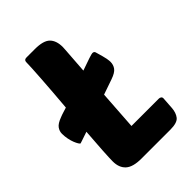

<svg xmlns="http://www.w3.org/2000/svg" viewBox="-218 -801 892 892"><g transform="rotate(-45 228.0 -355.0)"><path d="M172 0Q116 0 92 -22Q68 -44 68 -85Q68 -105 71 -155Q74 -205 79 -269Q46 -258 34.5 -254Q23 -250 22 -250Q19 -250 14 -258Q9 -266 4 -278.5Q-1 -291 -4.5 -308Q-8 -325 -8 -343Q-8 -360 2.5 -374.5Q13 -389 43 -400Q55 -405 67 -408.5Q79 -412 91 -416Q95 -463 98.5 -508Q102 -553 104.5 -590.5Q107 -628 108.5 -655.5Q110 -683 110 -695Q110 -710 126 -710H181Q237 -710 258.5 -688.5Q280 -667 280 -625Q280 -620 279.5 -616Q279 -612 279 -607L270 -480Q309 -494 330.5 -501Q352 -508 357 -508Q367 -508 370 -500Q376 -479 380 -465Q384 -451 385.5 -442Q387 -433 387.5 -428Q388 -423 388 -420Q388 -400 377 -385Q366 -370 334 -359L259 -333L246 -140H426Q432 -140 437 -136.5Q442 -133 442 -126L438 -67Q436 -37 421.5 -18.5Q407 0 362 0Z"/></g></svg>

Font: PoetsenOne
Style: Regular
Weight: 400
Designer: Rodrigo Fuenzalida, Pablo Impallari
Foundry: Pablo Impallari, Rodrigo Fuenzalida
Version: Version 1.000; ttfautohint (v0.8) -G 200 -r 50